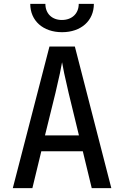

<svg xmlns="http://www.w3.org/2000/svg" viewBox="-20 -970 640 990"><path d="M300 -804C398 -804 464 -863 464 -950H386C386 -900 351 -867 299 -867C248 -867 214 -900 214 -950H136C136 -863 202 -804 300 -804ZM46 0H147L193 -190H407L453 0H554L366 -730H235ZM212 -272 266 -491C285 -570 297 -629 300 -649C303 -629 315 -570 334 -490L387 -272Z"/></svg>

Font: JetBrains Mono Medium
Style: Regular
Weight: 436
Monospace: yes
Designer: Philipp Nurullin, Konstantin Bulenkov
Foundry: JetBrains
Version: Version 2.305